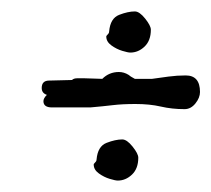

<svg xmlns="http://www.w3.org/2000/svg" viewBox="-20 -326 370 336"><path d="M208 -234Q204 -234 194 -237Q184 -240 175 -246.5Q166 -253 166 -262Q166 -263 166.5 -263.5Q167 -264 167 -264Q169 -266 170 -267.5Q171 -269 171 -271Q173 -294 188.5 -300Q204 -306 216 -306Q224 -306 234 -293.5Q244 -281 244 -274Q244 -255 233 -244.5Q222 -234 208 -234ZM303 -135Q281 -135 261.5 -139.5Q242 -144 217 -144Q194 -144 177.5 -142Q161 -140 138 -138H71Q56 -138 56 -149Q56 -154 62 -160Q53 -163 53 -172Q53 -185 66 -185Q76 -185 86 -185.5Q96 -186 106 -186Q109 -189 115 -189H128Q136 -189 144 -188.5Q152 -188 159 -188Q171 -200 188 -200Q197 -200 205 -195L209 -192Q212 -190 216 -188H246Q260 -190 275 -192Q290 -194 305 -194Q330 -194 330 -165Q330 -155 322 -145Q314 -135 303 -135ZM186 -10Q182 -10 172 -13Q162 -16 153 -22.5Q144 -29 144 -38Q144 -39 144.5 -39.5Q145 -40 145 -40Q147 -42 148 -43.5Q149 -45 149 -47Q151 -70 166.5 -76Q182 -82 194 -82Q202 -82 212 -69.5Q222 -57 222 -50Q222 -31 211 -20.5Q200 -10 186 -10Z"/></svg>

Font: RU Serius
Style: Regular
Weight: 400
Designer: Robert E. Leuschke
Foundry: Robert E. Leuschke
Version: Version 1.011; ttfautohint (v1.8.3)